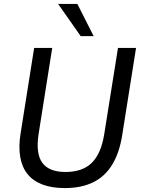

<svg xmlns="http://www.w3.org/2000/svg" viewBox="-20 -949 721 978"><path d="M310 9Q244 9 196.5 -9Q149 -27 120.5 -62Q92 -97 83 -149.5Q74 -202 85 -270L154 -705H246L177 -269Q161 -168 195 -120.5Q229 -73 314 -73Q400 -73 447.5 -119.5Q495 -166 511 -266L581 -705H673L603 -264Q589 -172 552 -111Q515 -50 454.5 -20.5Q394 9 310 9ZM391 -765 276 -929H374L457 -765Z"/></svg>

Font: Nunito Sans 10pt SemiCondensed Medium
Style: Italic
Weight: 500
Width: 4
Italic angle: -9°
Designer: Vernon Adams
Foundry: Vernon Adams
Version: Version 3.101;gftools[0.9.27]